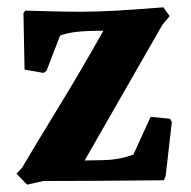

<svg xmlns="http://www.w3.org/2000/svg" viewBox="-20 -492 522 524"><path d="M54 12 25 -18 40 -34Q82 -105 142 -203Q202 -301 262 -408Q214 -408 189 -405Q164 -402 144 -395L107 -299L99 -293L47 -302L44 -456L49 -463Q89 -462 125 -461Q161 -460 199 -460Q246 -460 298 -463Q350 -466 426 -472L443 -448L423 -424L211 -54L263 -55Q306 -56 344 -70L391 -173L444 -168L449 -159L432 -11L427 0Q329 1 244.5 1.5Q160 2 98 2Z"/></svg>

Font: Labrada
Style: Bold
Weight: 700
Designer: Mercedes Jáuregui
Foundry: Omnibus-Type Team
Version: Version 1.000; ttfautohint (v1.8.4.7-5d5b)